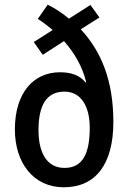

<svg xmlns="http://www.w3.org/2000/svg" viewBox="-20 -783 543 813"><path d="M182 -763 140 -703C162 -689 183 -673 203 -656L123 -605L161 -551L251 -609C296 -558 329 -501 345 -435L342 -434C318 -464 282 -477 234 -477C121 -477 43 -389 43 -235C43 -93 122 10 250 10C384 10 460 -86 460 -267C460 -440 410 -564 322 -659L401 -709L363 -762L272 -704C243 -728 213 -748 182 -763ZM253 -395C326 -395 360 -328 360 -243C360 -130 329 -72 253 -72C176 -72 143 -140 143 -232C143 -339 178 -395 253 -395Z"/></svg>

Font: Noto Sans Sinhala UI Condensed Medium
Style: Regular
Weight: 500
Width: 3
Designer: Jelle Bosma - Monotype Design Team
Foundry: Monotype Imaging Inc.
Version: Version 2.006